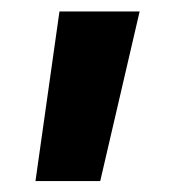

<svg xmlns="http://www.w3.org/2000/svg" viewBox="-20 -144 343 341"><path d="M228 -123.6H85.6L43 177.6H158Z"/></svg>

Font: TID UI
Style: Bold
Weight: 700
Designer: The TID Project Authors
Foundry: Bakken & Bæck
Version: Version 1.001;hotconv 1.0.109;makeotfexe 2.5.65596